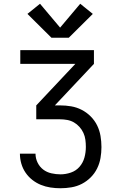

<svg xmlns="http://www.w3.org/2000/svg" viewBox="-20 -787 640 1022"><path d="M302 215Q275 215 248.5 211Q222 207 197.5 197Q173 187 152 170.5Q131 154 116 132Q101 110 93.5 84Q86 58 86 31H169Q169 56 180 78.5Q191 101 210 115.5Q229 130 253.5 135.5Q278 141 302 141Q330 141 357.5 131.5Q385 122 403.5 100.5Q422 79 429.5 51.5Q437 24 437 -5Q437 -24 434.5 -43Q432 -62 424 -79.5Q416 -97 403 -111.5Q390 -126 373.5 -135.5Q357 -145 338 -148.5Q319 -152 300 -152H173V-226L381 -447H88V-520H480V-447L272 -226H300Q330 -226 359 -221Q388 -216 414.5 -202.5Q441 -189 462.5 -167.5Q484 -146 497 -119.5Q510 -93 515 -63.5Q520 -34 520 -4Q520 25 515 54Q510 83 497 109.5Q484 136 463 157Q442 178 416 191.5Q390 205 360.5 210Q331 215 302 215ZM346 -586H254L126 -713L193 -767L300 -640L407 -767L474 -713Z"/></svg>

Font: Zed Sans Extended
Style: Regular
Weight: 400
Width: 7
Designer: Belleve Invis
Foundry: Belleve Invis
Version: Version 1.0.0; ttfautohint (v1.8.4)